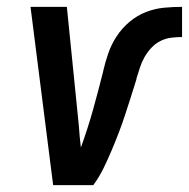

<svg xmlns="http://www.w3.org/2000/svg" viewBox="-20 -540 551 560"><path d="M135 0 69 -520H175L210 -173Q211 -157 212.5 -141Q214 -125 216 -109Q216 -109 216 -109.5Q216 -110 216 -110Q236 -165 251.5 -220.5Q267 -276 281 -332V-333Q287 -359 296 -385Q305 -411 320.5 -434.5Q336 -458 358 -476.5Q380 -495 406 -505Q432 -515 458.5 -517.5Q485 -520 511 -520V-432Q496 -432 479.5 -430Q463 -428 448 -420.5Q433 -413 421 -400Q409 -387 401 -372.5Q393 -358 388 -342.5Q383 -327 378 -311V-310V-309Q370 -283 361.5 -256.5Q353 -230 344.5 -204Q336 -178 326 -152Q316 -126 305 -100Q294 -74 281.5 -48.5Q269 -23 252 0Z"/></svg>

Font: Iosevka SS04 Semibold
Style: Italic
Weight: 600
Italic angle: -9°
Monospace: yes
Designer: Belleve Invis
Foundry: Belleve Invis
Version: Version 19.0.0; ttfautohint (v1.8.4)